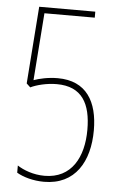

<svg xmlns="http://www.w3.org/2000/svg" viewBox="-52 -751 499 798"><g transform="rotate(5 197.0 -352.5)"><path d="M182 -425C141 -425 104 -416 82 -408L103 -689H313V-714H79L55 -392L71 -377C96 -389 138 -400 180 -400C286 -400 323 -330 323 -222C323 -108 275 -16 162 -16C115 -16 74 -32 48 -49V-19C75 -3 117 9 162 9C292 9 350 -92 350 -222C350 -341 302 -425 182 -425Z"/></g></svg>

Font: Noto Sans Myanmar ExtraCondensed Thin
Style: Regular
Weight: 100
Width: 2
Designer: Monotype Design Team
Foundry: Monotype Imaging Inc.
Version: Version 2.107